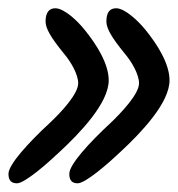

<svg xmlns="http://www.w3.org/2000/svg" viewBox="-26 -548 420 453"><path d="M157 -115.5C176 -115.5 229.5 -162.5 258 -189.5C307 -235 374 -305 374 -358.5C374 -397.5 345.5 -443 316.5 -478.5C300 -498.5 269 -528.5 248 -528.5C233 -528.5 225 -518.5 225 -497.5C225 -481.5 236.5 -460.5 268 -422C285 -402 302 -372.5 302 -351.5C302 -326 260.5 -282.5 235.5 -258.5C183.5 -210.5 137.5 -159.5 137.5 -138C137.5 -127 140.5 -115.5 157 -115.5ZM14 -115.5C32.5 -115.5 86 -162.5 114.5 -189.5C163.5 -235 230.5 -305 230.5 -358.5C230.5 -397.5 202 -443 173 -478.5C157 -498.5 125.5 -528.5 104.5 -528.5C90 -528.5 81.5 -518.5 81.5 -497.5C81.5 -481.5 93 -460.5 124.5 -422C141.5 -402 158.5 -372.5 158.5 -351.5C158.5 -326 117.5 -282.5 92 -258.5C40 -210.5 -6 -159.5 -6 -138C-6 -127 -3 -115.5 14 -115.5Z"/></svg>

Font: Gluten
Style: Italic
Weight: 400
Italic angle: -13°
Designer: Tyler Finck
Foundry: Etcetera Type Company
Version: Version 0.920